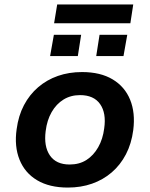

<svg xmlns="http://www.w3.org/2000/svg" viewBox="-20 -836 676 866"><path d="M286 10Q203 10 147.5 -23Q92 -56 68 -116Q44 -176 55 -253Q63 -314 88 -361.5Q113 -409 152 -442.5Q191 -476 241 -493.5Q291 -511 350 -511Q433 -511 488 -478Q543 -445 567 -386Q591 -327 581 -249Q573 -188 548 -140Q523 -92 484 -58.5Q445 -25 395 -7.5Q345 10 286 10ZM294 -94Q338 -94 370 -114.5Q402 -135 423 -172Q444 -209 450 -257Q460 -326 431.5 -366.5Q403 -407 341 -407Q299 -407 266.5 -387Q234 -367 213 -330.5Q192 -294 186 -245Q177 -176 205 -135Q233 -94 294 -94ZM224 -731 238 -816H581L568 -731ZM206 -583 223 -679H346L331 -583ZM414 -583 429 -679H554L537 -583Z"/></svg>

Font: Nunito Sans 7pt
Style: Bold Italic
Weight: 700
Italic angle: -9°
Version: Version 3.101;gftools[0.9.27]